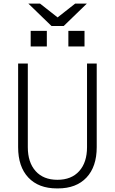

<svg xmlns="http://www.w3.org/2000/svg" viewBox="-20 -1040 640 1070"><path d="M297 10Q195 10 138 -50.5Q81 -111 81 -220V-686H135V-220Q135 -135 178.5 -86.5Q222 -38 300 -38Q378 -38 421.5 -86.5Q465 -135 465 -220V-686H519V-220Q519 -111 462 -50.5Q405 10 303 10ZM267 -895 138 -1020H203L301 -943L399 -1020H464L335 -895ZM151 -781V-868H241V-781ZM361 -781V-868H451V-781Z"/></svg>

Font: Chivo Mono Thin
Style: Regular
Weight: 250
Designer: Hector Gatti
Foundry: Omnibus-Type
Version: Version 1.008